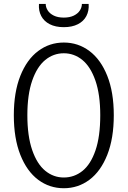

<svg xmlns="http://www.w3.org/2000/svg" viewBox="-20 -962 660 993"><path d="M51.5 -366Q51.5 -485 85.2 -569.8Q119 -654.5 177.5 -698.2Q236 -742 310 -742Q384 -742 442.5 -698.2Q501 -654.5 534.8 -569.8Q568.5 -485 568.5 -366Q568.5 -246.5 534.8 -161.2Q501 -76 442.5 -32.2Q384 11.5 310 11.5Q236 11.5 177.5 -32.2Q119 -76 85.2 -161.2Q51.5 -246.5 51.5 -366ZM498.5 -366Q498.5 -473 473.5 -545Q448.5 -617 406 -651.8Q363.5 -686.5 310 -686.5Q256.5 -686.5 214 -651.8Q171.5 -617 146.5 -545Q121.5 -473 121.5 -366Q121.5 -258.5 146.5 -186Q171.5 -113.5 214 -78.8Q256.5 -44 310 -44Q364 -44 406.5 -78Q449 -112 473.8 -184Q498.5 -256 498.5 -366ZM181.5 -941.5H216.5Q216.5 -924 227 -907.8Q237.5 -891.5 258.5 -881.2Q279.5 -871 310 -871Q340.5 -871 361.5 -881.2Q382.5 -891.5 393 -907.8Q403.5 -924 403.5 -941.5H438.5Q441 -906.5 426.8 -879.2Q412.5 -852 382.8 -836.8Q353 -821.5 310 -821.5Q267 -821.5 237.2 -836.8Q207.5 -852 193.2 -879.2Q179 -906.5 181.5 -941.5Z"/></svg>

Font: Monaspace Xenon Var ExtraLight
Style: Regular
Weight: 200
Designer: Riley Cran and the Lettermatic Team
Version: Version 1.200 (Monaspace Xenon Var)